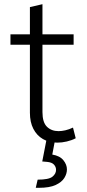

<svg xmlns="http://www.w3.org/2000/svg" viewBox="-20 -674 417 918"><path d="M30 -460V-510H123V-640L183 -654V-510H332V-460H183V-138Q183 -89 204.5 -68Q226 -47 260 -47Q275 -47 292.5 -51Q310 -55 329 -64L342 -13Q323 -3 299.5 2.5Q276 8 254 8Q215 8 185.5 -9Q156 -26 139.5 -58Q123 -90 123 -135V-460ZM151 224 160 185Q213 185 230.5 171Q248 157 248 138Q248 124 238 113Q228 102 205 100L182 98L204 -15L244 -9L230 65Q266 71 283 92Q300 113 300 136Q300 157 287.5 177Q275 197 246 210.5Q217 224 166 224Z"/></svg>

Font: Radio Canada Light
Style: Regular
Weight: 300
Designer: Charles Daoud, Etienne Aubert Bonn, Alexandre Saumier Demers, Jacques Le Bailly
Foundry: Radio-Canada
Version: Version 2.104;gftools[0.9.28.dev5+ged2979d]